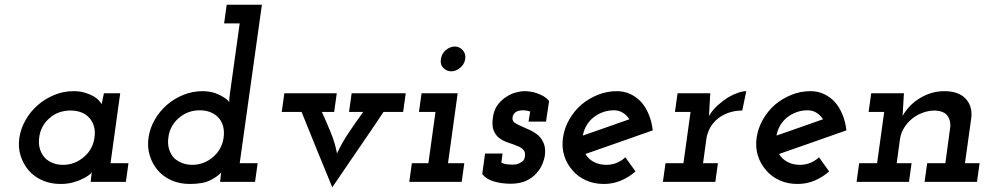

<svg xmlns="http://www.w3.org/2000/svg" viewBox="-20 -770 4192 813"><path d="M62 -187Q56 -147 67 -111.5Q78 -76 101 -49Q124 -22 159 -6.5Q194 9 236 9Q265 9 289 2.5Q313 -4 330 -13Q347 -21 357 -29Q367 -37 369 -40Q368 -35 367.5 -31Q367 -27 366 -20L364 0H513L524 -79H448L489 -375H420Q418 -363 415 -351Q412 -339 410 -328Q410 -331 401.5 -341.5Q393 -352 377 -362Q361 -371 339.5 -377.5Q318 -384 291 -384Q249 -384 210 -368Q171 -352 140 -325Q109 -298 88.5 -262Q68 -226 62 -187ZM146 -188Q149 -213 160.5 -234Q172 -255 190 -270Q208 -286 230.5 -294Q253 -302 279 -302Q304 -302 324.5 -294Q345 -286 358 -271Q372 -256 378 -234.5Q384 -213 380 -187Q377 -163 365.5 -142Q354 -121 336 -106Q318 -90 295.5 -81Q273 -72 247 -72Q225 -72 207 -78.5Q189 -85 176 -96Q158 -112 150 -136Q142 -160 146 -188Z M914 -20 912 0H1060L1071 -79H995L1089 -750H940L929 -671H995L954 -377Q953 -369 951.5 -357Q950 -345 951 -337Q943 -351 910.5 -367.5Q878 -384 838 -384Q796 -384 757 -368.5Q718 -353 687 -326Q656 -299 635.5 -263.5Q615 -228 609 -188Q603 -148 614 -112Q625 -76 648 -49Q671 -22 706 -6.5Q741 9 783 9Q840 9 871 -7Q902 -23 917 -40Q916 -35 915.5 -31Q915 -27 914 -20ZM693 -188Q696 -213 707.5 -234Q719 -255 737 -270Q755 -286 777.5 -294.5Q800 -303 826 -303Q853 -303 874.5 -293.5Q896 -284 909 -267Q921 -252 925.5 -232Q930 -212 927 -188Q924 -164 912.5 -142.5Q901 -121 883 -106Q865 -90 842.5 -81Q820 -72 794 -72Q771 -72 752 -79.5Q733 -87 719 -99Q703 -115 696 -138Q689 -161 693 -188Z M1184 -375 1173 -296H1257Q1289 -216 1321.5 -136.5Q1354 -57 1387 23Q1441 -57 1495.5 -136Q1550 -215 1604 -296H1687L1698 -375H1469L1458 -296H1518Q1486 -252 1456.5 -208Q1427 -164 1407 -120Q1399 -164 1381 -208Q1363 -252 1343 -296H1395L1406 -375Z M1724 -79 1713 0H1935L1946 -79H1877L1918 -375H1765L1754 -296H1824L1794 -79ZM1847 -520Q1843 -497 1857 -482.5Q1871 -468 1891 -468Q1910 -468 1928 -482.5Q1946 -497 1950 -520Q1953 -543 1939 -558Q1925 -573 1906 -573Q1886 -573 1868 -558Q1850 -543 1847 -520Z M2022 -33Q2039 -11 2072 -1.5Q2105 8 2142 8Q2182 8 2209 -5Q2236 -18 2252 -37Q2269 -56 2277 -76Q2285 -96 2287 -110Q2291 -141 2283 -161.5Q2275 -182 2260 -196Q2245 -209 2226.5 -218Q2208 -227 2191 -234Q2174 -241 2162 -248.5Q2150 -256 2150 -268Q2150 -277 2153.5 -283.5Q2157 -290 2163 -295Q2169 -299 2177 -301Q2185 -303 2195 -303Q2202 -303 2210 -301.5Q2218 -300 2225 -298L2218 -255H2292L2305 -342Q2296 -354 2282.5 -362Q2269 -370 2254 -375Q2240 -380 2226 -382Q2212 -384 2202 -384Q2185 -384 2163 -378Q2141 -372 2121 -358Q2101 -345 2086 -324Q2071 -303 2067 -272Q2062 -237 2071 -216Q2080 -195 2096 -184Q2113 -172 2133.5 -165.5Q2154 -159 2170 -152Q2187 -146 2196 -136Q2205 -126 2203 -109Q2202 -99 2198 -93Q2194 -87 2185 -82Q2177 -77 2169 -75Q2161 -73 2154 -73Q2137 -73 2125.5 -74.5Q2114 -76 2103 -81L2108 -120H2034Z M2580 -303Q2601 -303 2617.5 -292.5Q2634 -282 2645 -265Q2596 -248 2547 -230.5Q2498 -213 2448 -196Q2452 -219 2463.5 -238.5Q2475 -258 2492 -272Q2509 -286 2531.5 -294.5Q2554 -303 2580 -303ZM2744 -218Q2740 -254 2727.5 -284.5Q2715 -315 2696 -337Q2676 -359 2649.5 -371.5Q2623 -384 2592 -384Q2550 -384 2511.5 -368.5Q2473 -353 2442 -327Q2411 -300 2390.5 -264Q2370 -228 2364 -188Q2358 -147 2369 -111.5Q2380 -76 2404 -49Q2427 -22 2461 -6.5Q2495 9 2537 9Q2575 9 2608.5 -5Q2642 -19 2671 -44Q2660 -59 2649.5 -74Q2639 -89 2628 -104Q2612 -89 2591.5 -80.5Q2571 -72 2548 -72Q2517 -72 2494 -84.5Q2471 -97 2459 -118Q2531 -143 2602 -168Q2673 -193 2744 -218Z M2798 -79 2787 0H3009L3020 -79H2957L2971 -182Q2975 -208 2987.5 -230Q3000 -252 3020 -268Q3040 -284 3066.5 -293Q3093 -302 3123 -302L3140 -384Q3125 -384 3104.5 -377Q3084 -370 3062 -357Q3040 -343 3018.5 -323.5Q2997 -304 2982 -279Q2984 -303 2984.5 -322.5Q2985 -342 2987 -366L2988 -375H2849L2838 -296H2904L2874 -79Z M3400 -303Q3421 -303 3437.5 -292.5Q3454 -282 3465 -265Q3416 -248 3367 -230.5Q3318 -213 3268 -196Q3272 -219 3283.5 -238.5Q3295 -258 3312 -272Q3329 -286 3351.5 -294.5Q3374 -303 3400 -303ZM3564 -218Q3560 -254 3547.5 -284.5Q3535 -315 3516 -337Q3496 -359 3469.5 -371.5Q3443 -384 3412 -384Q3370 -384 3331.5 -368.5Q3293 -353 3262 -327Q3231 -300 3210.5 -264Q3190 -228 3184 -188Q3178 -147 3189 -111.5Q3200 -76 3224 -49Q3247 -22 3281 -6.5Q3315 9 3357 9Q3395 9 3428.5 -5Q3462 -19 3491 -44Q3480 -59 3469.5 -74Q3459 -89 3448 -104Q3432 -89 3411.5 -80.5Q3391 -72 3368 -72Q3337 -72 3314 -84.5Q3291 -97 3279 -118Q3351 -143 3422 -168Q3493 -193 3564 -218Z M3906 -79 3895 0H4117L4128 -79H4066L4093 -272Q4098 -322 4068 -353Q4038 -384 3979 -384Q3925 -384 3877 -355.5Q3829 -327 3802 -279Q3804 -303 3804.5 -322.5Q3805 -342 3807 -366L3808 -375H3669L3658 -296H3724L3694 -79H3618L3607 0H3829L3840 -79H3777L3791 -182Q3795 -208 3809 -230Q3823 -252 3843 -268Q3863 -284 3888 -293Q3913 -302 3939 -302Q3977 -300 3991.5 -280.5Q4006 -261 4004 -234L3983 -79Z"/></svg>

Font: Josefin Slab Thin
Style: Italic
Weight: 100
Italic angle: -12°
Designer: Santiago Orozco
Foundry: Typemade
Version: Version 2.000